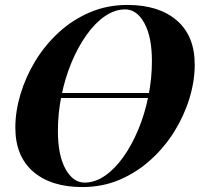

<svg xmlns="http://www.w3.org/2000/svg" viewBox="-20 -742 817 776"><path d="M116 -346V-366H669V-346ZM486 -704Q444 -704 404 -676.5Q364 -649 329.5 -600.5Q295 -552 269 -489.5Q243 -427 228.5 -356Q214 -285 214 -213Q214 -115 244.5 -59.5Q275 -4 322 -4Q364 -4 404 -31.5Q444 -59 478.5 -107.5Q513 -156 539 -218.5Q565 -281 579.5 -352Q594 -423 594 -495Q594 -593 563.5 -648.5Q533 -704 486 -704ZM42 -226Q42 -292 63 -362Q84 -432 123 -496Q162 -560 217.5 -611Q273 -662 343 -692Q413 -722 495 -722Q622 -722 694.5 -659.5Q767 -597 767 -481Q767 -415 746 -345.5Q725 -276 685.5 -212Q646 -148 590 -97Q534 -46 464.5 -16Q395 14 313 14Q186 14 114 -48.5Q42 -111 42 -226Z"/></svg>

Font: Playfair Display
Style: Bold Italic
Weight: 700
Italic angle: -14°
Designer: Claus Eggers Sørensen
Foundry: Claus Eggers Sørensen
Version: Version 1.203